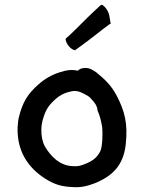

<svg xmlns="http://www.w3.org/2000/svg" viewBox="-20 -805 615 817"><path d="M55 -264C51 -159 103 -90 169 -47C209 -21 240 -11 288 -9C327 -6 354 -14 388 -27C460 -58 505 -102 515 -190C525 -280 510 -334 476 -399C451 -445 426 -467 390 -497C384 -501 378 -505 372 -508C354 -520 323 -518 311 -504C285 -510 263 -507 233 -497C201 -487 171 -470 145 -447C97 -405 76 -370 60 -305C57 -292 56 -278 55 -264ZM156 -255C156 -267 158 -280 161 -292C174 -338 185 -355 217 -384C234 -399 252 -408 270 -413C294 -420 310 -420 333 -408C352 -398 359 -396 370 -382C382 -370 394 -354 395 -335C406 -310 410 -291 415 -263C417 -240 417 -181 406 -160C392 -133 373 -120 344 -108C324 -100 312 -96 289 -98C232 -100 193 -144 171 -182C161 -200 155 -227 156 -255ZM259 -640C260 -618 282 -594 299 -591L332 -615C371 -643 405 -672 446 -702L451 -704L445 -739C441 -758 429 -776 414 -785C410 -784 407 -782 404 -779L377 -754C341 -720 313 -690 279 -658Z"/></svg>

Font: Hussar Pisanka
Style: Regular
Weight: 400
Designer: Robert Jablonski
Foundry: Cannot Into Space Fonts
Version: Version 1.070